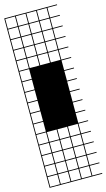

<svg xmlns="http://www.w3.org/2000/svg" viewBox="-149 -928 610 1100"><g transform="rotate(-15 156.0 -377.5)"><path d="M0 125V-879.8H312.5V-875H254.8V-817.3H312.5V-812.5H254.8V-754.8H312.5V-750H254.8V-692.3H312.5V-687.5H254.8V-629.8H312.5V-625H254.8V-567.3H312.5V-562.5H254.8V-504.8H312.5V-500H254.8V-442.3H312.5V-437.5H254.8V-379.8H312.5V-375H254.8V-317.3H312.5V-312.5H254.8V-254.8H312.5V-250H254.8V-192.3H312.5V-187.5H254.8V-129.8H312.5V-125H254.8V-67.3H312.5V-62.5H254.8V-4.8H312.5V0H254.8V57.7H312.5V62.5H254.8V120.2H312.5V125ZM192.3 -817.3H250V-875H192.3ZM129.8 -817.3H187.5V-875H129.8ZM67.3 -817.3H125V-875H67.3ZM4.8 -817.3H62.5V-875H4.8ZM192.3 -754.8H250V-812.5H192.3ZM129.8 -754.8H187.5V-812.5H129.8ZM67.3 -754.8H125V-812.5H67.3ZM4.8 -754.8H62.5V-812.5H4.8ZM192.3 -692.3H250V-750H192.3ZM129.8 -692.3H187.5V-750H129.8ZM67.3 -692.3H125V-750H67.3ZM4.8 -692.3H62.5V-750H4.8ZM4.8 -629.8H62.5V-687.5H4.8ZM192.3 -629.8H250V-687.5H192.3ZM129.8 -629.8H187.5V-687.5H129.8ZM67.3 -629.8H125V-687.5H67.3ZM4.8 -567.3H62.5V-625H4.8ZM192.3 -567.3H250V-625H192.3ZM129.8 -567.3H187.5V-625H129.8ZM67.3 -567.3H125V-625H67.3ZM4.8 -504.8H62.5V-562.5H4.8ZM4.8 -442.3H62.5V-500H4.8ZM4.8 -379.8H62.5V-437.5H4.8ZM4.8 -317.3H62.5V-375H4.8ZM4.8 -254.8H62.5V-312.5H4.8ZM62.5 -250H4.8V-192.3H62.5ZM67.3 -129.8H125V-187.5H67.3ZM129.8 -129.8H187.5V-187.5H129.8ZM4.8 -129.8H62.5V-187.5H4.8ZM192.3 -129.8H250V-187.5H192.3ZM67.3 -67.3H125V-125H67.3ZM4.8 -67.3H62.5V-125H4.8ZM192.3 -67.3H250V-125H192.3ZM129.8 -67.3H187.5V-125H129.8ZM129.8 -4.8H187.5V-62.5H129.8ZM67.3 -4.8H125V-62.5H67.3ZM4.8 -4.8H62.5V-62.5H4.8ZM192.3 -4.8H250V-62.5H192.3ZM129.8 57.7H187.5V0H129.8ZM192.3 57.7H250V0H192.3ZM67.3 57.7H125V0H67.3ZM4.8 57.7H62.5V0H4.8ZM129.8 120.2H187.5V62.5H129.8ZM192.3 120.2H250V62.5H192.3ZM67.3 120.2H125V62.5H67.3ZM4.8 120.2H62.5V62.5H4.8Z"/></g></svg>

Font: Yarndings 12 Charted
Style: Regular
Weight: 400
Designer: Sarah Cadigan-Fried
Version: Version 1.000; ttfautohint (v1.8.4.7-5d5b)